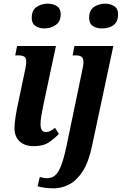

<svg xmlns="http://www.w3.org/2000/svg" viewBox="-20 -787 664 1047"><path d="M222 -632Q193 -632 173 -645.5Q153 -659 153 -689Q153 -731 179.5 -749Q206 -767 240 -767Q269 -767 290 -753.5Q311 -740 311 -710Q311 -669 283.5 -650.5Q256 -632 222 -632ZM165 10Q114 10 86.5 -16.5Q59 -43 59 -88Q59 -112 65 -151.5Q71 -191 82 -240L114 -392Q123 -429 123 -452Q123 -471 112.5 -478Q102 -485 79 -485H63L73 -536H285L216 -212Q210 -183 205.5 -156.5Q201 -130 201 -110Q201 -67 230 -67Q244 -67 255 -73Q266 -79 280 -90L301 -57Q279 -33 247.5 -11.5Q216 10 165 10ZM535 -632Q506 -632 486 -645.5Q466 -659 466 -689Q466 -731 492.5 -749Q519 -767 553 -767Q581 -767 602.5 -753.5Q624 -740 624 -710Q624 -670 600.5 -651Q577 -632 535 -632ZM276 240Q248 240 228 237.5Q208 235 185 229L197 178Q204 180 215.5 182.5Q227 185 236 185Q263 185 281.5 168.5Q300 152 314.5 113Q329 74 343 8L428 -401Q431 -415 433 -426Q435 -437 435 -448Q435 -469 425 -477Q415 -485 392 -485H376L386 -536H598L482 8Q464 95 432 145.5Q400 196 359.5 217.5Q319 239 276 240Z"/></svg>

Font: Noto Serif Condensed
Style: Bold Italic
Weight: 700
Width: 3
Italic angle: -12°
Designer: Monotype Design Team
Foundry: Monotype Imaging Inc.
Version: Version 2.014